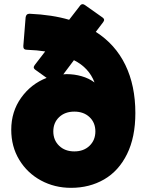

<svg xmlns="http://www.w3.org/2000/svg" viewBox="-20 -849 719 922"><path d="M109 -610Q91 -610 92 -628L103 -765Q105 -783 122 -783Q232 -778 312 -754L363 -820Q369 -829 377 -829Q382 -829 389 -824L471 -766Q480 -760 480 -753Q480 -749 475 -742L440 -696Q534 -636 582 -537Q630 -438 630 -306Q630 -190 590 -109Q550 -28 480 12.5Q410 53 321 53Q242 53 176.5 17.5Q111 -18 72.5 -81.5Q34 -145 34 -226Q34 -313 81.5 -379.5Q129 -446 204 -475L151 -513Q142 -519 142 -526Q142 -530 147 -537L197 -602Q160 -608 109 -610ZM337 -122Q382 -122 410 -149Q438 -176 438 -218Q438 -260 410 -286.5Q382 -313 337 -313Q292 -313 264 -286.5Q236 -260 236 -218Q236 -176 264 -149Q292 -122 337 -122ZM335 -560 284 -492Q289 -493 300 -493Q337 -493 372 -483Q407 -473 434 -453Q407 -524 335 -560Z"/></svg>

Font: LINE Seed JP_TTF ExtraBold
Style: Regular
Weight: 800
Designer: LY Corporation & Fontrix & Fontworks
Version: Version 1.015